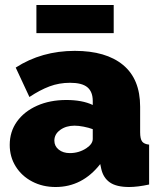

<svg xmlns="http://www.w3.org/2000/svg" viewBox="-20 -740 639 770"><path d="M19 -159Q19 -212 48 -252.5Q77 -293 128.5 -316Q180 -339 246 -339Q310 -339 352 -319V-335Q352 -372 330.5 -390Q309 -408 261 -408Q217 -408 178.5 -393.5Q140 -379 98 -351L43 -469Q147 -536 280 -536Q405 -536 473.5 -479.5Q542 -423 542 -312V-210Q542 -183 550 -172.5Q558 -162 578 -160V0Q555 5 534.5 7.5Q514 10 498 10Q447 10 420.5 -8.5Q394 -27 386 -63L382 -82Q310 10 203 10Q151 10 109 -12Q67 -34 43 -72.5Q19 -111 19 -159ZM327 -146Q352 -163 352 -183V-222Q336 -228 315.5 -232Q295 -236 279 -236Q245 -236 221.5 -219Q198 -202 198 -176Q198 -154 215.5 -140Q233 -126 260 -126Q297 -126 327 -146ZM126 -607V-720H436V-607Z"/></svg>

Font: Raleway Black
Style: Regular
Weight: 900
Designer: Matt McInerney, Pablo Impallari, Rodrigo Fuenzalida
Foundry: Matt McInerney, Pablo Impallari, Rodrigo Fuenzalida
Version: Version 4.026